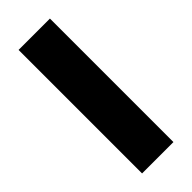

<svg xmlns="http://www.w3.org/2000/svg" viewBox="-232 -740 775 775"><g transform="rotate(-45 155.5 -352.5)"><path d="M66 0V-705H245V0Z"/></g></svg>

Font: Nunito Sans 10pt SemiCondensed Black
Style: Regular
Weight: 900
Width: 4
Designer: Vernon Adams
Foundry: Vernon Adams
Version: Version 3.101;gftools[0.9.27]